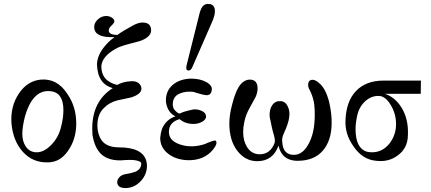

<svg xmlns="http://www.w3.org/2000/svg" viewBox="-20 -811 2182 972"><path d="M366 -186Q366 -106 324 -47Q284 11 222 11Q146 13 96 -42Q46 -97 38 -187Q32 -273 76 -338Q119 -402 187 -408Q269 -415 320 -337Q366 -272 366 -186ZM289 -168Q301 -214 301 -253Q301 -330 253 -346Q240 -350 224 -350Q144 -350 107 -224Q93 -170 93 -133Q93 -96 110 -70Q130 -40 166 -40Q202 -40 238 -76Q276 -114 289 -168Z M745 -657Q745 -628 701 -608Q691 -603 635 -589Q582 -575 564 -563Q498 -526 493 -477Q492 -401 573 -381Q597 -394 624 -398Q642 -400 648 -400Q681 -400 693 -376Q696 -368 696 -362Q696 -335 645 -318L575 -303Q533 -292 508 -266Q473 -234 473 -176Q473 -144 486 -115Q509 -65 582 -65Q703 -65 721 5Q724 17 724 30Q724 63 704 92Q668 141 615 141Q580 141 574 118Q571 101 583 87.5Q595 74 614 71Q655 63 664 59Q696 46 695 15Q694 6 668 1Q647 -3 620 -1Q598 1 589 1Q522 1 488 -35Q457 -69 448 -130Q447 -139 447 -160Q447 -299 551 -365Q473 -386 471 -487Q473 -529 504 -569Q528 -601 560 -623Q461 -619 457 -670Q455 -693 474 -711.5Q493 -730 518 -730Q533 -730 546 -722Q559 -714 559 -703Q559 -695 543 -680Q528 -666 531 -653Q534 -635 574 -634Q601 -654 653 -682Q680 -697 702 -697Q745 -697 745 -657Z M1055 -703 954 -472Q947 -454 934 -454Q923 -454 923 -467Q923 -474 924 -478L985 -722Q992 -754 998 -766Q1010 -791 1032 -791Q1041 -791 1046 -790Q1068 -783 1068 -755Q1068 -733 1055 -703ZM1071 -99Q1076 -96 1076 -88Q1076 -76 1058 -53Q1012 2 931 0Q871 -2 831 -33Q791 -64 791 -113Q793 -137 800 -158Q820 -206 868 -222Q827 -242 820 -297Q818 -349 853 -380Q888 -411 946 -413Q993 -413 1024.5 -395.5Q1056 -378 1052 -355Q1049 -329 1025 -329Q1011 -330 985 -338Q980 -339 975.5 -340.5Q971 -342 968.5 -343Q966 -344 963.5 -344.5Q961 -345 959 -346H958Q922 -350 894 -339Q858 -326 855 -290Q852 -263 871 -247Q884 -234 892 -237Q907 -246 959 -257Q982 -259 1002.5 -249Q1023 -239 1023 -222Q1024 -205 1000.5 -193Q977 -181 946 -184Q911 -188 889 -208Q835 -192 835 -143Q835 -91 912 -74Q961 -64 1015 -81Q1065 -103 1071 -99Z M1659 -186Q1658 -98 1614 -48Q1577 -5 1510 2Q1409 13 1390 -74Q1362 5 1282 5Q1222 5 1181 -48Q1141 -100 1141 -187Q1141 -230 1156 -285Q1170 -340 1188 -370Q1212 -408 1245 -408Q1284 -408 1284 -363Q1284 -344 1275 -322L1244 -265Q1224 -230 1217 -194Q1211 -167 1211 -142Q1211 -98 1231 -66Q1254 -30 1295 -30Q1348 -30 1370 -87Q1374 -99 1367 -126Q1358 -153 1345 -221Q1343 -257 1358.5 -279Q1374 -301 1401 -299Q1424 -298 1436.5 -273Q1449 -248 1444 -217Q1441 -188 1415 -131Q1406 -111 1409 -91Q1413 -27 1468 -27Q1517 -27 1548 -94Q1577 -154 1573 -254Q1572 -309 1547 -357Q1540 -368 1540 -381Q1540 -407 1563 -407Q1578 -407 1597 -389Q1628 -364 1646 -296Q1660 -235 1659 -186Z M1921 -403H2111L2110 -336H1929Q1980 -319 2013 -266Q2049 -207 2045 -126Q2044 -62 1996 -26Q1949 11 1884 3Q1814 -3 1769 -71Q1726 -132 1729 -200Q1732 -298 1782.5 -350.5Q1833 -403 1921 -403ZM1985 -183Q1985 -234 1959 -278Q1933 -322 1902 -325Q1865 -328 1834 -303Q1798 -273 1788 -224Q1780 -187 1780 -157Q1780 -61 1837 -43Q1851 -40 1863 -40Q1917 -40 1953 -86Q1985 -129 1985 -183Z"/></svg>

Font: GFS Didot Classic
Style: Regular
Weight: 400
Designer: George D. Matthiopoulos
Foundry: George D. Matthiopoulos
Version: Version 1.000